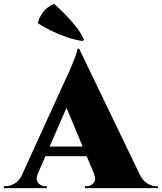

<svg xmlns="http://www.w3.org/2000/svg" viewBox="-60 -977 840 997"><path d="M351 -724 697 -6H457L264 -468ZM136 -73Q127 -53 132 -39Q137 -25 149.5 -17.5Q162 -10 174 -10H183V0H-40V-10Q-40 -10 -35.5 -10Q-31 -10 -31 -10Q-8 -10 16.5 -24.5Q41 -39 57 -73ZM351 -724V-568L105 -3H24L285 -575Q290 -584 298.5 -603.5Q307 -623 316.5 -646Q326 -669 333.5 -690Q341 -711 342 -724ZM433 -216V-166H150V-216ZM428 -73H664Q681 -39 705 -24.5Q729 -10 752 -10Q752 -10 756 -10Q760 -10 760 -10V0H381V-10H390Q410 -10 425.5 -26.5Q441 -43 428 -73ZM376 -771 369 -764Q332 -769 290 -783Q248 -797 208 -816.5Q168 -836 136 -857Q146 -892 165.5 -916.5Q185 -941 221 -957Q243 -938 274 -907Q305 -876 333.5 -840Q362 -804 376 -771Z"/></svg>

Font: Cinzel Black
Style: Regular
Weight: 900
Designer: Natanael Gama
Version: Version 2.000